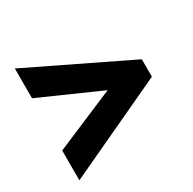

<svg xmlns="http://www.w3.org/2000/svg" viewBox="-119 -737 758 754"><g transform="rotate(-30 260.0 -360.5)"><path d="M36 -242 309 -358 36 -479V-614L486 -396V-317L36 -107Z"/></g></svg>

Font: Noto Sans Bengali Condensed ExtraBold
Style: Regular
Weight: 800
Width: 3
Designer: Joana Ranito - Universal Thirst; Jelle Bosma - Monotype Design Team
Foundry: Universal Thirst ehf.
Version: Version 3.000; ttfautohint (v1.8.4.7-5d5b)